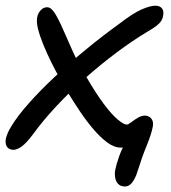

<svg xmlns="http://www.w3.org/2000/svg" viewBox="-35 -523 614 688"><path d="M412.8 145.2Q397 145.2 388.5 136.2Q380 127.2 377.7 113.3Q375.4 99.4 377.8 86.4Q381 68.8 392.1 36.6Q403.2 4.4 427.4 -32.4L449.8 -20.8Q434.6 -7.8 424.7 -0.9Q414.8 6 398 6Q374.2 6 349.2 -12.6Q324.2 -31.2 299.3 -60.5Q274.4 -89.8 251.9 -123.3Q229.4 -156.8 210.6 -187.6Q197 -210.8 180.5 -239.9Q164 -269 148.2 -301.1Q132.4 -333.2 120 -363.6Q107.6 -394 101.3 -419.2Q95 -444.4 98.2 -460.8Q99.6 -469.6 104.3 -477.7Q109 -485.8 116.6 -491.4Q124.2 -497 134.2 -497Q148 -497 161.5 -475.7Q175 -454.4 190.5 -418.6Q206 -382.8 225.9 -338.7Q245.8 -294.6 273.4 -249Q308.2 -188.8 337 -150.4Q365.8 -112 387.3 -94.3Q408.8 -76.6 419 -76.6Q424.8 -76.6 435.1 -84.8Q445.4 -93 458.7 -100.9Q472 -108.8 484.8 -108.8Q492.2 -108.8 499.6 -104.6Q507 -100.4 511 -91.5Q515 -82.6 512.4 -68.6Q507 -40.8 490.7 -1.4Q474.4 38 458.2 89.8Q453.4 106.4 446.6 118.9Q439.8 131.4 431.5 138.3Q423.2 145.2 412.8 145.2ZM13 13.8Q4 13.8 -3.2 9.4Q-10.4 5 -13.3 -4.2Q-16.2 -13.4 -14 -26.6Q-11.4 -36.2 -7.1 -46.6Q-2.8 -57 5.6 -70.6Q28.4 -108.2 69.2 -154Q110 -199.8 162.8 -249.2Q215.6 -298.6 275.6 -347.8Q335.6 -397 396 -440.4Q443 -476.6 473.4 -489.6Q503.8 -502.6 521.8 -502.6Q537.8 -502.6 545.5 -492.8Q553.2 -483 549.2 -465Q546.6 -450 534.5 -438.2Q522.4 -426.4 495.8 -411Q439.6 -377.4 381.9 -334.1Q324.2 -290.8 269.3 -242.1Q214.4 -193.4 166.5 -142Q118.6 -90.6 82 -40.2Q58.2 -8.8 42 2.5Q25.8 13.8 13 13.8Z"/></svg>

Font: Shantell Sans Light
Style: Italic
Weight: 300
Italic angle: -11°
Designer: Stephen Nixon, Anya Danilova, Shantell Martin
Foundry: Arrow Type
Version: Version 1.008;[ac192a2d6]